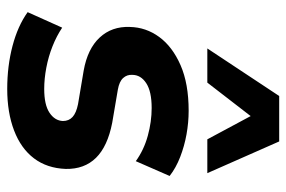

<svg xmlns="http://www.w3.org/2000/svg" viewBox="-154 -648 812 545"><g transform="rotate(90 252.5 -375.0)"><path d="M232 11Q167 11 110 -4Q53 -19 14 -47L58 -145Q82 -129 111 -117.5Q140 -106 171.5 -100Q203 -94 232 -94Q277 -94 299.5 -109Q322 -124 323 -147Q323 -164 311.5 -174.5Q300 -185 275 -190L180 -206Q118 -217 86 -251.5Q54 -286 56 -337Q57 -383 84.5 -420.5Q112 -458 164.5 -481Q217 -504 294 -504Q327 -504 360.5 -498Q394 -492 425 -480Q456 -468 479 -450L437 -354Q405 -377 365 -388Q325 -399 286 -399Q239 -399 215.5 -383.5Q192 -368 192 -344Q191 -329 201 -318Q211 -307 234 -303L328 -287Q395 -274 427.5 -241Q460 -208 459 -155Q457 -102 429 -65Q401 -28 350 -8.5Q299 11 232 11ZM117 -557 252 -761H381L471 -557H375L309 -680L214 -557Z"/></g></svg>

Font: Nunito Sans 11pt ExtraBold
Style: Italic
Weight: 800
Italic angle: -9°
Version: Version 3.101;gftools[0.9.27]